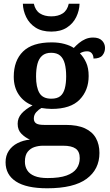

<svg xmlns="http://www.w3.org/2000/svg" viewBox="-20 -776 592 1033"><path d="M234 237Q122 237 66 200.5Q10 164 10 97Q10 61 27.5 35Q45 9 74.5 -6Q104 -21 141 -25Q117 -35 96 -55.5Q75 -76 75 -110Q75 -141 95.5 -164.5Q116 -188 155 -209Q109 -226 81.5 -266Q54 -306 54 -363Q54 -450 104 -499Q154 -548 258 -548Q296 -548 327 -539.5Q358 -531 377 -518Q390 -532 405 -544.5Q420 -557 439 -565.5Q458 -574 481 -574Q513 -574 529 -557.5Q545 -541 545 -518Q545 -495 531 -478Q517 -461 483 -461Q483 -478 474 -489Q465 -500 449 -500Q437 -500 427.5 -497Q418 -494 410 -489Q430 -469 443.5 -439.5Q457 -410 457 -367Q457 -290 408.5 -240Q360 -190 258 -190Q247 -190 230 -191.5Q213 -193 203 -195Q188 -187 175 -172.5Q162 -158 162 -138Q162 -121 174 -112.5Q186 -104 217 -104H333Q397 -104 437 -85.5Q477 -67 496 -33Q515 1 515 47Q515 135 446 186Q377 237 234 237ZM236 182Q300 182 337.5 168.5Q375 155 392 131Q409 107 409 75Q409 39 387 23.5Q365 8 320 8H211Q188 8 166 15Q144 22 129 40.5Q114 59 114 94Q114 120 126.5 140Q139 160 166 171Q193 182 236 182ZM256 -245Q287 -245 304 -258.5Q321 -272 328.5 -299.5Q336 -327 336 -365Q336 -405 328.5 -433.5Q321 -462 303.5 -477Q286 -492 255 -492Q225 -492 207 -476.5Q189 -461 181.5 -432.5Q174 -404 174 -364Q174 -307 192 -276Q210 -245 256 -245ZM256 -606Q205 -606 171.5 -627.5Q138 -649 121 -684Q104 -719 103 -756H162Q170 -720 194.5 -704Q219 -688 256 -688Q293 -688 317.5 -704Q342 -720 350 -756H408Q407 -719 390 -684Q373 -649 339.5 -627.5Q306 -606 256 -606Z"/></svg>

Font: Noto Serif Hebrew SemiBold
Style: Regular
Weight: 600
Version: Version 2.003